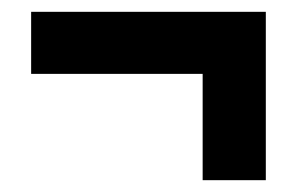

<svg xmlns="http://www.w3.org/2000/svg" viewBox="-20 -426 513 328"><path d="M434.1 -405.8V-118.2H326.2V-299.8H33.2V-405.8Z"/></svg>

Font: Open Sans Condensed
Style: Bold
Weight: 700
Width: 3
Designer: Monotype Design Team
Foundry: Monotype Imaging Inc.
Version: Version 3.003; ttfautohint (v1.8.4)